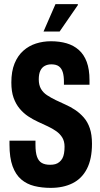

<svg xmlns="http://www.w3.org/2000/svg" viewBox="-20 -899 486 931"><path d="M226 12Q183 12 146.5 3Q110 -6 83 -29Q56 -52 41 -93Q26 -134 26 -198Q26 -202 26 -207.5Q26 -213 26 -217H152Q152 -212 152 -207Q152 -202 152 -197Q152 -160 159.5 -139Q167 -118 182.5 -109Q198 -100 223 -100Q237 -100 248 -103Q259 -106 268 -113.5Q277 -121 282.5 -131Q288 -141 290.5 -155.5Q293 -170 293 -188Q293 -214 282 -232Q271 -250 252.5 -263Q234 -276 211.5 -286.5Q189 -297 164 -308.5Q139 -320 116.5 -335Q94 -350 75.5 -372Q57 -394 46 -424.5Q35 -455 35 -499Q35 -553 50.5 -591Q66 -629 93 -653Q120 -677 154.5 -688Q189 -699 227 -699Q269 -699 303 -689Q337 -679 362 -657Q387 -635 400.5 -599Q414 -563 414 -510V-488H290V-503Q290 -530 284.5 -548.5Q279 -567 266 -577Q253 -587 229 -587Q211 -587 197 -579.5Q183 -572 175.5 -556Q168 -540 168 -514Q168 -487 178.5 -468.5Q189 -450 208 -437.5Q227 -425 249.5 -414Q272 -403 297 -392Q322 -381 344.5 -366Q367 -351 386 -329.5Q405 -308 415.5 -277Q426 -246 426 -202Q426 -128 401.5 -80.5Q377 -33 332 -10.5Q287 12 226 12ZM191 -746 249 -879H357L358 -875L269 -746Z"/></svg>

Font: Archivo ExtraCondensed
Style: Bold
Weight: 700
Width: 2
Designer: Hector Gatti
Foundry: Omnibus-Type
Version: Version 2.001